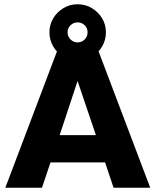

<svg xmlns="http://www.w3.org/2000/svg" viewBox="-20 -881 730 901"><path d="M5 0 258 -668H432L685 0H513L473 -119H217L177 0ZM260 -247H430L344 -501ZM344 -596Q308 -596 278 -614Q248 -632 230 -662.5Q212 -693 212 -729Q212 -766 230 -795.5Q248 -825 278 -843Q308 -861 344 -861Q381 -861 411 -843Q441 -825 459 -795.5Q477 -766 477 -729Q477 -693 459 -662.5Q441 -632 411 -614Q381 -596 344 -596ZM344 -682Q364 -682 377.5 -696Q391 -710 391 -729Q391 -749 377.5 -762.5Q364 -776 344 -776Q325 -776 311 -762.5Q297 -749 297 -729Q297 -710 311 -696Q325 -682 344 -682Z"/></svg>

Font: Atkinson Hyperlegible
Style: Bold
Weight: 700
Designer: Elliott Scott, Megan Eiswerth, Linus Boman, Theodore Petrosky
Foundry: Braille Institute
Version: Version 1.006; ttfautohint (v1.8.3)